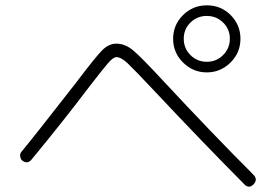

<svg xmlns="http://www.w3.org/2000/svg" viewBox="-20 -773 1040 724"><path d="M821.3 -565.4Q846.7 -590.8 846.7 -627Q846.7 -663.1 821.3 -688Q795.9 -712.9 759.8 -712.9Q723.6 -712.9 698.2 -688Q672.9 -663.1 672.9 -627Q672.9 -590.8 698.2 -565.4Q723.6 -540 759.8 -540Q795.9 -540 821.3 -565.4ZM632.8 -627Q632.8 -678.7 669.9 -715.8Q707 -752.9 760.3 -752.9Q813.5 -752.9 850.1 -715.8Q886.7 -678.7 886.7 -627Q886.7 -574.2 849.1 -537.1Q811.5 -500 759.8 -500Q708 -500 670.4 -537.1Q632.8 -574.2 632.8 -627ZM64.5 -167Q57.6 -172.9 56.2 -183.1Q54.7 -193.4 60.5 -200.2Q100.6 -248 266.6 -460.9Q338.9 -556.6 364.3 -582.5Q389.6 -608.4 418.9 -608.4Q451.2 -608.4 481 -584Q510.7 -559.6 597.7 -465.8Q780.3 -269.5 935.5 -114.3Q953.1 -96.7 936.5 -78.1Q918.9 -60.5 902.3 -77.1Q742.2 -238.3 561.5 -430.7Q485.4 -511.7 460.9 -534.7Q436.5 -557.6 418.9 -557.6Q407.2 -557.6 387.7 -535.2Q368.2 -512.7 321.3 -452.1Q313.5 -442.4 308.6 -435.5Q221.7 -320.3 98.6 -170.9Q84 -153.3 64.5 -167Z"/></svg>

Font: Rounded-X Mgen+ 1mn light
Style: Regular
Weight: 200
Designer: [Source Han Sans]
Ryoko NISHIZUKA  (kana & ideographs); Paul D. Hunt (Latin, Greek & Cyrillic); Wenlong ZHANG  (bopomofo
Version: Version 1.059.20150602